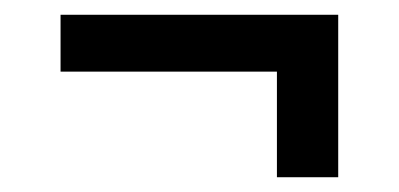

<svg xmlns="http://www.w3.org/2000/svg" viewBox="-20 -381 540 260"><path d="M438 -141H355V-284H62V-361H438Z"/></svg>

Font: Trujillo
Style: Regular
Weight: 400
Designer: Fira Sans original fonts by bBox Type GmbH, Carrois Corporate GbR, & Edenspiekermann AG / Changes by Cristiano Sobral
Foundry: Fira Sans original fonts by bBox Type GmbH, Carrois Corporate GbR, & Edenspiekermann AG / Changes by Cristiano Sobral
Version: Version 4.301;October 17, 2021;FontCreator 14.0.0.2814 64-bi